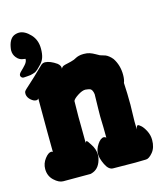

<svg xmlns="http://www.w3.org/2000/svg" viewBox="-105 -790 739 854"><g transform="rotate(-15 264.5 -363.0)"><path d="M30.8 -510.7Q24.9 -510.7 21 -514.9Q17.1 -519 17.1 -523.9Q17.1 -531.2 27.8 -541.3Q38.6 -551.3 49.3 -563.5Q60.1 -575.7 60.1 -587.4V-588.9Q58.6 -589.8 51.3 -590.3Q43.9 -590.8 35.4 -594.7Q26.9 -598.6 19.5 -607.9Q7.8 -622.1 7.8 -641.1Q7.8 -646.5 9.8 -657.2Q17.6 -697.8 44.4 -706.1Q53.2 -709 61.5 -709Q87.9 -709 114.3 -680.7Q138.2 -654.8 138.2 -615.2Q138.2 -590.3 132.3 -573.5Q126.5 -556.6 110.8 -542Q109.4 -540.5 104 -535.2Q98.6 -529.8 97.4 -528.8Q96.2 -527.8 91.1 -523.9Q85.9 -520 83.3 -519.3Q80.6 -518.6 74.7 -516.4Q68.8 -514.2 63.2 -513.4Q57.6 -512.7 49.3 -512Q41 -511.2 30.8 -510.7ZM17.6 -92.8Q17.6 -118.2 33.7 -139.2Q49.8 -160.2 63.5 -160.2Q67.4 -160.2 70.3 -157.2Q69.3 -224.6 69.3 -404.3Q66.4 -398.4 58.6 -398.4Q46.9 -398.4 34.2 -409.7Q21.5 -420.9 19.5 -435.5V-441.4Q19.5 -446.3 21.5 -449.7Q23.4 -453.1 30.8 -460Q38.1 -466.8 47.4 -475.1Q56.6 -483.4 77.1 -502.4Q97.7 -521.5 121.1 -544.9Q128.9 -551.8 139.6 -551.8Q163.1 -550.8 192.4 -530.3Q207 -518.6 205.1 -503.9Q205.1 -505.9 206.1 -506.8Q210 -512.7 214.8 -515.1Q219.7 -517.6 236.3 -521Q252.9 -524.4 266.6 -529.3Q269.5 -530.3 276.4 -534.2Q283.2 -538.1 292.5 -540.5Q301.8 -543 313.5 -543H316.4Q331.1 -543 342.8 -539.1Q354.5 -535.2 367.2 -527.8Q379.9 -520.5 383.8 -518.6Q385.7 -517.6 393.6 -515.6Q401.4 -513.7 407.7 -511.2Q414.1 -508.8 422.9 -502Q431.6 -495.1 438.5 -486.3Q460.9 -452.1 460.9 -408.2Q460.9 -385.7 455.1 -372.1Q458 -322.3 458 -270.5Q458 -253.9 457 -231.9Q456.1 -210 456.1 -193.4Q456.1 -189.5 456.5 -177.2Q457 -165 457 -157.2Q460 -174.8 466.8 -174.8Q469.7 -174.8 480 -166Q490.2 -157.2 500.5 -137.2Q510.7 -117.2 510.7 -94.7Q510.7 -59.6 493.2 -38.6Q475.6 -17.6 461.9 -17.6Q439.5 -16.6 412.1 -16.6Q368.2 -16.6 310.5 -17.6Q290 -17.6 275.9 -46.9Q261.7 -76.2 261.7 -96.7Q261.7 -118.2 276.4 -140.1Q291 -162.1 305.7 -162.1Q311.5 -162.1 316.4 -157.2Q316.4 -183.6 315.9 -206.1Q315.4 -228.5 314.9 -239.7Q314.5 -251 314.5 -256.8Q314.5 -264.6 314.9 -288.1Q315.4 -311.5 316.4 -357.4Q313.5 -378.9 302.7 -383.8Q297.9 -385.7 289.1 -386.7Q287.1 -386.7 284.7 -387.2Q282.2 -387.7 281.2 -387.7Q266.6 -387.7 246.1 -374.5Q225.6 -361.3 221.7 -351.6Q220.7 -313.5 220.7 -277.3Q220.7 -268.6 221.2 -236.8Q221.7 -205.1 221.7 -158.2Q225.6 -170.9 233.4 -160.2Q234.4 -158.2 237.3 -154.3Q241.2 -148.4 243.2 -145.5Q260.7 -120.1 260.7 -93.8Q260.7 -80.1 256.8 -69.3Q245.1 -29.3 210.9 -20.5Q209 -19.5 205.1 -19.5H81.1Q61.5 -19.5 39.6 -40Q17.6 -60.5 17.6 -92.8Z"/></g></svg>

Font: Essays1743
Style: Bold
Weight: 700
Designer: Based on the typeface in a 1743 English translation of the essays of Montaigne.  PostScript/TrueType font designed by Jo
Version: Version 002.100